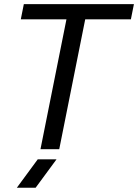

<svg xmlns="http://www.w3.org/2000/svg" viewBox="-20 -718 665 924"><path d="M624.5 -698.2 609.9 -625H390.1L265.1 0H174.8L299.8 -625H80.1L94.7 -698.2ZM252 48.8 151.4 185.5H61L161.6 48.8Z"/></svg>

Font: Sansation
Style: Italic
Weight: 400
Designer: Bernd Montag
Version: Version 1.301